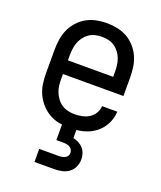

<svg xmlns="http://www.w3.org/2000/svg" viewBox="-138 -617 777 925"><g transform="rotate(20 250.0 -154.0)"><path d="M252 8Q225 8 198 3Q171 -2 147.5 -15.5Q124 -29 105.5 -49.5Q87 -70 75.5 -94.5Q64 -119 60 -146Q56 -173 56 -200V-320Q56 -347 60 -374Q64 -401 75 -425.5Q86 -450 104.5 -470.5Q123 -491 146 -504Q169 -517 196 -522.5Q223 -528 250 -528Q277 -528 304 -522.5Q331 -517 354 -504Q377 -491 395.5 -470.5Q414 -450 425 -425.5Q436 -401 440 -374Q444 -347 444 -320V-225H134V-200Q134 -183 136 -166Q138 -149 144.5 -133Q151 -117 161.5 -103Q172 -89 186.5 -79.5Q201 -70 218 -66Q235 -62 252 -62Q271 -62 290.5 -66Q310 -70 326 -80Q342 -90 352.5 -107Q363 -124 364 -144H442Q441 -121 433.5 -99.5Q426 -78 412.5 -59.5Q399 -41 380.5 -27.5Q362 -14 341 -6Q320 2 297 5Q274 8 252 8ZM366 -295V-320Q366 -337 364 -354Q362 -371 356 -387Q350 -403 339.5 -417Q329 -431 315 -440.5Q301 -450 284 -454Q267 -458 250 -458Q233 -458 216 -454Q199 -450 185 -440.5Q171 -431 160.5 -417Q150 -403 144 -387Q138 -371 136 -354Q134 -337 134 -320V-295ZM150 220V153H250Q258 153 266 151.5Q274 150 281.5 146.5Q289 143 293.5 136Q298 129 298 121Q298 112 294 104.5Q290 97 282.5 92.5Q275 88 266.5 86.5Q258 85 250 85H213V0H287V48Q302 51 315.5 58Q329 65 339 76.5Q349 88 353.5 102.5Q358 117 358 132Q358 152 349.5 170.5Q341 189 325 200.5Q309 212 289.5 216Q270 220 250 220Z"/></g></svg>

Font: Iosevka Fuck
Style: Regular
Weight: 400
Monospace: yes
Designer: Belleve Invis
Foundry: Belleve Invis
Version: Version 28.0.7; ttfautohint (v1.8.3)